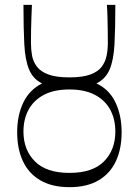

<svg xmlns="http://www.w3.org/2000/svg" viewBox="-20 -759 574 794"><path d="M267 15Q195 15 146.5 -13.5Q98 -42 74.5 -93Q51 -144 51 -212Q51 -282 76.5 -335Q102 -388 154 -414Q117 -432 100.5 -471Q84 -510 80.5 -576Q77 -642 77 -739H112Q111 -713 110 -688Q109 -663 108.5 -636.5Q108 -610 108 -582Q108 -555 112.5 -529.5Q117 -504 132.5 -483.5Q148 -463 180 -451Q212 -439 267 -439Q322 -439 354 -451Q386 -463 401 -483.5Q416 -504 421 -529.5Q426 -555 426 -582Q426 -610 425.5 -636.5Q425 -663 424.5 -688Q424 -713 422 -739H457Q457 -642 453.5 -576.5Q450 -511 433.5 -472Q417 -433 379 -414Q432 -389 457.5 -335.5Q483 -282 483 -212Q483 -144 459.5 -93Q436 -42 388 -13.5Q340 15 267 15ZM77 -215Q77 -139 124.5 -91.5Q172 -44 267 -44Q363 -44 410 -91.5Q457 -139 457 -215Q457 -266 436 -305Q415 -344 373 -366.5Q331 -389 267 -389Q203 -389 161 -366.5Q119 -344 98 -305Q77 -266 77 -215Z"/></svg>

Font: Ojuju
Style: Regular
Weight: 400
Designer: Chisaokwu Joboson, Mirko Velimirovic
Foundry: Udi Foundry
Version: Version 1.000